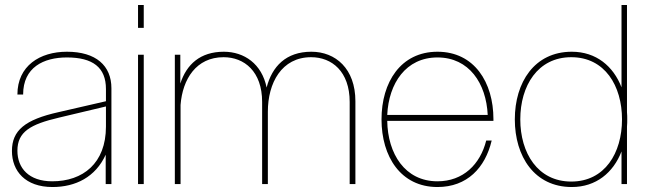

<svg xmlns="http://www.w3.org/2000/svg" viewBox="-20 -740 2604 772"><path d="M405 0H428V-385C428 -476 366 -532 249 -532C140 -532 50 -475 50 -360H73C73 -469 155 -509 249 -509C353 -509 406 -469 406 -382V-333L215 -289C81 -259 28 -216 28 -133C28 -52 82 12 191 12C284 12 364 -28 405 -118ZM50 -134C50 -210 102 -240 217 -267L406 -312V-231C406 -83 313 -11 190 -11C96 -11 50 -64 50 -134Z M535 0H558V-520H535ZM535 -628H558V-720H535Z M1386 -330V0H1409V-333C1409 -464 1329 -532 1232 -532C1130 -532 1074 -473 1052 -388C1033 -483 962 -532 880 -532C785 -532 730 -481 705 -404V-520H683V0H706V-318C714 -422 769 -510 879 -510C962 -510 1034 -453 1034 -330V0H1057V-291C1057 -406 1112 -510 1231 -510C1314 -510 1386 -453 1386 -330Z M1739 12C1858 12 1931 -65 1957 -175H1935C1911 -79 1842 -11 1739 -11C1608 -11 1539 -122 1537 -254H1964V-261C1964 -409 1887 -532 1739 -532C1591 -532 1514 -409 1514 -260C1514 -111 1591 12 1739 12ZM1537 -278C1543 -405 1612 -509 1739 -509C1866 -509 1935 -405 1941 -278Z M2501 0V-231C2502 -241 2502 -250 2502 -260C2502 -270 2502 -279 2501 -289V-720H2479V-389C2446 -474 2377 -532 2279 -532C2129 -532 2050 -409 2050 -260C2050 -111 2129 12 2279 12C2377 12 2446 -46 2479 -131V0ZM2072 -260C2072 -395 2142 -510 2277 -510C2412 -510 2481 -395 2481 -260C2481 -125 2412 -10 2277 -10C2142 -10 2072 -125 2072 -260Z"/></svg>

Font: Aspekta 50
Style: Regular
Weight: 50
Designer: Ivo Dolenc
Version: Version 2.000